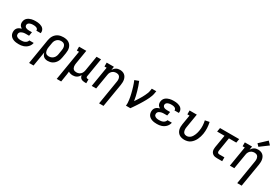

<svg xmlns="http://www.w3.org/2000/svg" viewBox="87 -2085 5226 3611"><g transform="rotate(30 2700.0 -279.5)"><path d="M253 8Q226 8 199 5Q172 2 147 -6.5Q122 -15 101 -29.5Q80 -44 66 -65.5Q52 -87 47.5 -113.5Q43 -140 47 -167Q50 -187 59.5 -206Q69 -225 85 -238.5Q101 -252 120 -260.5Q139 -269 159 -275Q143 -284 130 -296.5Q117 -309 109.5 -325.5Q102 -342 100 -361Q98 -380 102 -399Q105 -421 116 -442Q127 -463 145 -478Q163 -493 184.5 -503Q206 -513 228 -518.5Q250 -524 272 -526Q294 -528 316 -528Q340 -528 363.5 -526Q387 -524 409.5 -517.5Q432 -511 452 -500.5Q472 -490 486.5 -473Q501 -456 507.5 -433.5Q514 -411 510 -387Q510 -385 509.5 -383Q509 -381 509 -379H413Q413 -380 413.5 -381Q414 -382 414 -383Q416 -394 411.5 -404.5Q407 -415 399 -422Q391 -429 381 -433Q371 -437 360.5 -439.5Q350 -442 338.5 -443Q327 -444 316 -444Q304 -444 292 -443.5Q280 -443 268.5 -440.5Q257 -438 245 -434Q233 -430 222.5 -423.5Q212 -417 205 -406.5Q198 -396 196 -384Q193 -366 201.5 -350Q210 -334 225.5 -326Q241 -318 259 -315Q277 -312 295 -312H358L344 -228H282Q268 -228 254 -227.5Q240 -227 226.5 -224Q213 -221 199 -216Q185 -211 172.5 -203Q160 -195 152 -182.5Q144 -170 142 -156Q140 -143 143 -129.5Q146 -116 154.5 -106.5Q163 -97 175 -91Q187 -85 199.5 -81.5Q212 -78 225.5 -77Q239 -76 253 -76Q274 -76 295 -79Q316 -82 336 -91Q356 -100 371.5 -116.5Q387 -133 392 -154H487Q483 -129 471 -105.5Q459 -82 441 -62.5Q423 -43 400 -29Q377 -15 352.5 -6.5Q328 2 303 5Q278 8 253 8Z M600 215 690 -331Q695 -358 704 -384Q713 -410 728.5 -434Q744 -458 766 -477Q788 -496 814 -507.5Q840 -519 867 -523.5Q894 -528 921 -528Q951 -528 981.5 -522Q1012 -516 1036.5 -501Q1061 -486 1078.5 -462.5Q1096 -439 1104.5 -410.5Q1113 -382 1113 -351Q1113 -320 1108 -289L1091 -189Q1087 -164 1079 -139Q1071 -114 1057.5 -91Q1044 -68 1024.5 -48.5Q1005 -29 981.5 -16Q958 -3 932.5 2.5Q907 8 882 8Q857 8 833.5 1.5Q810 -5 792.5 -20Q775 -35 764.5 -56Q754 -77 749 -100L697 215ZM857 -76Q874 -76 890.5 -79.5Q907 -83 922.5 -91Q938 -99 951.5 -111.5Q965 -124 974 -139Q983 -154 988.5 -170Q994 -186 997 -203L1013 -303Q1016 -320 1016.5 -337.5Q1017 -355 1014 -371Q1011 -387 1003 -401.5Q995 -416 982 -426Q969 -436 952.5 -440Q936 -444 919 -444Q903 -444 886.5 -440.5Q870 -437 855 -429Q840 -421 827.5 -408Q815 -395 806 -380.5Q797 -366 792 -350Q787 -334 785 -317L770 -228Q767 -210 766 -192.5Q765 -175 767.5 -158Q770 -141 776 -125Q782 -109 794 -97.5Q806 -86 822.5 -81Q839 -76 857 -76Z M1200 215 1308 -436H1261V-520H1418L1368 -217Q1365 -200 1364.5 -183Q1364 -166 1366.5 -150Q1369 -134 1376 -119.5Q1383 -105 1395 -95Q1407 -85 1423 -80.5Q1439 -76 1456 -76Q1472 -76 1487.5 -79Q1503 -82 1517.5 -89Q1532 -96 1544.5 -107.5Q1557 -119 1565.5 -132.5Q1574 -146 1579 -161.5Q1584 -177 1587 -192L1641 -520H1738L1671 -116Q1670 -108 1671 -100Q1672 -92 1676.5 -86.5Q1681 -81 1688.5 -78.5Q1696 -76 1704 -76H1722V8H1690Q1669 8 1647.5 3.5Q1626 -1 1609.5 -12Q1593 -23 1583 -41.5Q1573 -60 1572 -81Q1561 -61 1545.5 -43.5Q1530 -26 1510.5 -14Q1491 -2 1469 3Q1447 8 1426 8Q1400 8 1375.5 1.5Q1351 -5 1331 -19Q1328 13 1324 44.5Q1320 76 1314 107L1297 215Z M2120 215 2205 -303Q2208 -320 2209 -337Q2210 -354 2207 -370Q2204 -386 2197 -400.5Q2190 -415 2178 -425Q2166 -435 2150 -439.5Q2134 -444 2117 -444Q2102 -444 2086.5 -441Q2071 -438 2056.5 -431Q2042 -424 2029.5 -412.5Q2017 -401 2008 -387.5Q1999 -374 1994 -358.5Q1989 -343 1987 -328L1932 0H1836L1908 -436H1861V-520H2018L2006 -446Q2017 -465 2032.5 -481Q2048 -497 2066.5 -508Q2085 -519 2106 -523.5Q2127 -528 2147 -528Q2176 -528 2203 -520Q2230 -512 2250.5 -495Q2271 -478 2283.5 -454Q2296 -430 2301.5 -402.5Q2307 -375 2305.5 -346.5Q2304 -318 2300 -289L2216 215Z M2579 0Q2584 -33 2582 -65.5Q2580 -98 2575.5 -130Q2571 -162 2564.5 -193.5Q2558 -225 2550.5 -255.5Q2543 -286 2534.5 -316.5Q2526 -347 2517 -377Q2508 -407 2497 -436.5Q2486 -466 2474 -495L2562 -528Q2581 -483 2596.5 -437Q2612 -391 2625.5 -343.5Q2639 -296 2650.5 -248Q2662 -200 2669 -150Q2686 -175 2702.5 -200.5Q2719 -226 2735 -252Q2751 -278 2765.5 -304Q2780 -330 2793 -357Q2806 -384 2817 -412Q2828 -440 2833 -468L2841 -520H2938L2929 -468Q2924 -436 2912.5 -405.5Q2901 -375 2887 -344.5Q2873 -314 2856.5 -284.5Q2840 -255 2823 -226Q2806 -197 2788 -168.5Q2770 -140 2751.5 -112Q2733 -84 2714 -56Q2695 -28 2675 0Z M3253 8Q3226 8 3199 5Q3172 2 3147 -6.5Q3122 -15 3101 -29.5Q3080 -44 3066 -65.5Q3052 -87 3047.5 -113.5Q3043 -140 3047 -167Q3050 -187 3059.5 -206Q3069 -225 3085 -238.5Q3101 -252 3120 -260.5Q3139 -269 3159 -275Q3143 -284 3130 -296.5Q3117 -309 3109.5 -325.5Q3102 -342 3100 -361Q3098 -380 3102 -399Q3105 -421 3116 -442Q3127 -463 3145 -478Q3163 -493 3184.5 -503Q3206 -513 3228 -518.5Q3250 -524 3272 -526Q3294 -528 3316 -528Q3340 -528 3363.5 -526Q3387 -524 3409.5 -517.5Q3432 -511 3452 -500.5Q3472 -490 3486.5 -473Q3501 -456 3507.5 -433.5Q3514 -411 3510 -387Q3510 -385 3509.5 -383Q3509 -381 3509 -379H3413Q3413 -380 3413.5 -381Q3414 -382 3414 -383Q3416 -394 3411.5 -404.5Q3407 -415 3399 -422Q3391 -429 3381 -433Q3371 -437 3360.5 -439.5Q3350 -442 3338.5 -443Q3327 -444 3316 -444Q3304 -444 3292 -443.5Q3280 -443 3268.5 -440.5Q3257 -438 3245 -434Q3233 -430 3222.5 -423.5Q3212 -417 3205 -406.5Q3198 -396 3196 -384Q3193 -366 3201.5 -350Q3210 -334 3225.5 -326Q3241 -318 3259 -315Q3277 -312 3295 -312H3358L3344 -228H3282Q3268 -228 3254 -227.5Q3240 -227 3226.5 -224Q3213 -221 3199 -216Q3185 -211 3172.5 -203Q3160 -195 3152 -182.5Q3144 -170 3142 -156Q3140 -143 3143 -129.5Q3146 -116 3154.5 -106.5Q3163 -97 3175 -91Q3187 -85 3199.5 -81.5Q3212 -78 3225.5 -77Q3239 -76 3253 -76Q3274 -76 3295 -79Q3316 -82 3336 -91Q3356 -100 3371.5 -116.5Q3387 -133 3392 -154H3487Q3483 -129 3471 -105.5Q3459 -82 3441 -62.5Q3423 -43 3400 -29Q3377 -15 3352.5 -6.5Q3328 2 3303 5Q3278 8 3253 8Z M3849 8Q3819 8 3790 1Q3761 -6 3737.5 -21.5Q3714 -37 3698 -61Q3682 -85 3675 -112.5Q3668 -140 3668.5 -170.5Q3669 -201 3674 -231L3708 -436H3661V-520H3818L3768 -217Q3765 -201 3764.5 -184Q3764 -167 3766.5 -151.5Q3769 -136 3775 -121.5Q3781 -107 3792.5 -96.5Q3804 -86 3819 -81Q3834 -76 3851 -76Q3873 -76 3896 -85.5Q3919 -95 3936 -112.5Q3953 -130 3965 -151Q3977 -172 3986 -194Q3995 -216 4000.5 -238.5Q4006 -261 4010 -284Q4020 -340 4017 -395Q4014 -450 4002 -503L4095 -522Q4109 -461 4112 -398Q4115 -335 4105 -270Q4099 -237 4089.5 -204.5Q4080 -172 4065 -140.5Q4050 -109 4028 -80.5Q4006 -52 3978 -31Q3950 -10 3916 -1Q3882 8 3849 8Z M4557 0Q4535 0 4514 -3.5Q4493 -7 4475.5 -16.5Q4458 -26 4444.5 -42Q4431 -58 4425 -77.5Q4419 -97 4419 -118.5Q4419 -140 4422 -162L4468 -436H4308L4322 -520H4738L4724 -436H4564L4517 -148Q4515 -136 4515 -124.5Q4515 -113 4520 -103.5Q4525 -94 4535.5 -89Q4546 -84 4557 -84H4669V0Z M5120 215 5205 -303Q5208 -320 5209 -337Q5210 -354 5207 -370Q5204 -386 5197 -400.5Q5190 -415 5178 -425Q5166 -435 5150 -439.5Q5134 -444 5117 -444Q5102 -444 5086.5 -441Q5071 -438 5056.5 -431Q5042 -424 5029.5 -412.5Q5017 -401 5008 -387.5Q4999 -374 4994 -358.5Q4989 -343 4987 -328L4932 0H4836L4908 -436H4861V-520H5018L5006 -446Q5017 -465 5032.5 -481Q5048 -497 5066.5 -508Q5085 -519 5106 -523.5Q5127 -528 5147 -528Q5176 -528 5203 -520Q5230 -512 5250.5 -495Q5271 -478 5283.5 -454Q5296 -430 5301.5 -402.5Q5307 -375 5305.5 -346.5Q5304 -318 5300 -289L5216 215ZM5123 -575 5075 -625 5234 -774 5299 -706Z"/></g></svg>

Font: Iosevka Etoile Medium Oblique
Style: Regular
Weight: 500
Italic angle: -9°
Designer: Belleve Invis
Foundry: Belleve Invis
Version: Version 15.5.2; ttfautohint (v1.8.4)